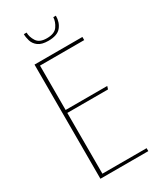

<svg xmlns="http://www.w3.org/2000/svg" viewBox="-195 -836 755 903"><g transform="rotate(-30 182.5 -384.5)"><path d="M70 -620H330V-603H90V-362H316L311 -346H90V-16H330V0H70ZM183 -684Q147 -684 128.5 -698Q110 -712 104 -732Q98 -752 98 -769H113Q113 -745 128 -721.5Q143 -698 183 -698Q225 -698 241 -721.5Q257 -745 258 -769H272Q272 -733 252 -708.5Q232 -684 183 -684Z"/></g></svg>

Font: Smooch Sans Thin
Style: Regular
Weight: 100
Designer: Robert E. Leuschke
Foundry: Robert E. Leuschke
Version: Version 1.010